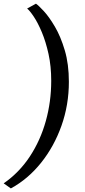

<svg xmlns="http://www.w3.org/2000/svg" viewBox="-30 -868 464 1044"><path d="M344.5 -423Q344.5 -297.5 304.2 -184.2Q264 -71 193 17.5Q122 106 29 156.5L-10 129Q75 70 132.5 -17.5Q190 -105 219.2 -210.2Q248.5 -315.5 248.5 -428.5Q248.5 -508 233.8 -574.8Q219 -641.5 197.5 -692.8Q176 -744 154 -777Q132 -810 117.5 -821.5L165.5 -848Q179 -839 208 -807.8Q237 -776.5 268.5 -723Q300 -669.5 322.2 -594.5Q344.5 -519.5 344.5 -423Z"/></svg>

Font: Merriweather Text Regular
Style: Italic
Weight: 400
Italic angle: -7.8°
Designer: Eben Sorkin
Foundry: Eben Sorkin
Version: Version 2.100; ttfautohint (v1.7.19-72a1) -l 8 -r 50 -G 200 